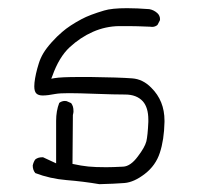

<svg xmlns="http://www.w3.org/2000/svg" viewBox="-20 -291 540 481"><path d="M278.3 -225.6Q285.2 -225.6 302.7 -225.6Q320.3 -225.6 355.5 -224.1H356Q358.4 -223.6 360.8 -223.6Q368.7 -223.6 374.5 -228.5L380.4 -239.7Q380.9 -241.2 380.9 -242.7Q380.9 -252 374 -258.3Q365.2 -266.1 354 -268.1Q322.8 -270.5 298.3 -270.5Q259.8 -270.5 240.7 -264.6Q204.6 -253.9 184.6 -243.2Q154.3 -227.1 135.7 -210.9Q123 -200.2 109.6 -185.3Q96.2 -170.4 88.6 -157.7Q81.1 -145 77.1 -131.8Q68.8 -105.5 66.4 -84Q65.9 -78.6 65.9 -74.7Q65.9 -62 71 -56.9Q76.2 -51.8 86.9 -51.8Q99.6 -51.8 119.1 -55.7Q129.9 -57.6 152.8 -57.6Q175.8 -57.6 221.2 -55.9Q266.6 -54.2 293.5 -54.2Q322.3 -54.2 337.9 -37.1Q351.6 -21.5 351.6 8.8Q351.6 11.7 351.6 14.6Q350.1 48.3 346.7 63Q342.8 78.1 325.2 101.1Q307.1 125.5 288.6 126.5Q261.7 127.9 246.1 127.9Q218.8 127.9 201.4 126.2Q184.1 124.5 161.6 119.6L162.6 -2.9Q164.1 -8.8 164.1 -11.7Q164.1 -19.5 162.6 -24.2Q161.1 -28.8 158.2 -32.7L147 -37.6Q145 -38.1 142.6 -38.1Q134.8 -38.1 128.4 -33.2Q120.6 -13.2 120.6 11.7V118.2L87.9 103Q86.9 103 85.4 103Q75.2 103 68.4 108.4Q64 114.3 62 123.5Q62 134.8 68.4 142.6Q105 156.7 147 160.2Q189 163.6 229 170.4Q267.6 169.4 291.7 167.5Q315.9 165.5 343 144.5Q370.1 123.5 380.4 91.8Q391.1 59.6 392.1 14.6Q392.1 12.7 392.1 11.2Q392.1 -38.6 358.9 -71.3Q337.9 -92.8 311 -94.7Q277.3 -97.2 207 -98.1Q193.4 -98.1 178.2 -98.1Q132.8 -98.1 116.2 -95.2L108.4 -93.8L111.3 -101.1Q127.9 -147.9 154.5 -172.6Q181.2 -197.3 212.6 -211.2Q244.1 -225.1 278.3 -225.6Z"/></svg>

Font: Bakudai
Style: Light
Weight: 300
Version: Version 1.48